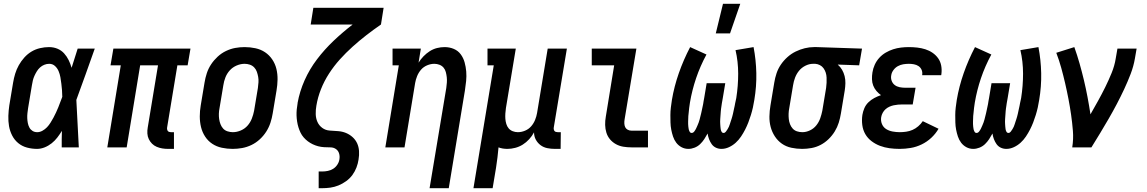

<svg xmlns="http://www.w3.org/2000/svg" viewBox="-20 -776 6040 1011"><path d="M175 8Q148 8 122 1Q96 -6 76 -22.5Q56 -39 44 -62.5Q32 -86 27.5 -112Q23 -138 24 -166Q25 -194 29 -221L49 -341Q53 -365 60 -388Q67 -411 79 -432.5Q91 -454 108 -473Q125 -492 146 -504.5Q167 -517 191 -522.5Q215 -528 238 -528Q262 -528 282.5 -519.5Q303 -511 317.5 -495Q332 -479 341.5 -459.5Q351 -440 357 -419Q365 -444 373 -469.5Q381 -495 389 -520H479Q455 -453 431 -385Q407 -317 382 -250Q386 -188 388.5 -125Q391 -62 395 0H305Q305 -22 305 -43.5Q305 -65 306 -87Q295 -69 282 -52Q269 -35 252 -21.5Q235 -8 215 0Q195 8 175 8ZM176 -80Q190 -80 203.5 -87.5Q217 -95 227.5 -106Q238 -117 246 -130Q254 -143 261.5 -156.5Q269 -170 275 -183.5Q281 -197 287 -211Q293 -225 297.5 -238.5Q302 -252 308 -266Q308 -284 306.5 -301Q305 -318 303 -335.5Q301 -353 298 -369.5Q295 -386 288.5 -401.5Q282 -417 269.5 -428.5Q257 -440 239 -440Q226 -440 213.5 -435Q201 -430 191 -421Q181 -412 174 -400.5Q167 -389 161.5 -377Q156 -365 153 -352.5Q150 -340 148 -327L128 -207Q126 -194 124.5 -180.5Q123 -167 123.5 -154Q124 -141 126.5 -128Q129 -115 135 -104Q141 -93 151.5 -86.5Q162 -80 176 -80Z M865 8Q849 8 834 5.5Q819 3 805 -3Q791 -9 780.5 -19.5Q770 -30 763.5 -43.5Q757 -57 756 -73Q755 -89 758 -105L812 -432H718L647 0H545L616 -432H562L577 -520H983L968 -432H914L860 -105Q859 -100 860 -95Q861 -90 863.5 -86.5Q866 -83 870.5 -81.5Q875 -80 880 -80H896V8Z M1205 8Q1176 8 1148 2Q1120 -4 1097.5 -19Q1075 -34 1060 -57Q1045 -80 1038.5 -107Q1032 -134 1032 -163Q1032 -192 1037 -221L1057 -341Q1061 -366 1069 -390.5Q1077 -415 1091.5 -437Q1106 -459 1126 -477.5Q1146 -496 1170 -507.5Q1194 -519 1218.5 -523.5Q1243 -528 1268 -528Q1297 -528 1325 -522Q1353 -516 1375.5 -501Q1398 -486 1413.5 -463Q1429 -440 1435.5 -413Q1442 -386 1441.5 -357Q1441 -328 1436 -299L1416 -179Q1412 -154 1404 -129.5Q1396 -105 1382 -83Q1368 -61 1348 -42.5Q1328 -24 1304 -12.5Q1280 -1 1255 3.5Q1230 8 1205 8ZM1206 -80Q1227 -80 1248 -89Q1269 -98 1283.5 -114.5Q1298 -131 1306 -151.5Q1314 -172 1318 -193L1338 -313Q1340 -328 1341 -342.5Q1342 -357 1339.5 -371Q1337 -385 1332.5 -398Q1328 -411 1318.5 -421Q1309 -431 1295.5 -435.5Q1282 -440 1268 -440Q1247 -440 1226 -431Q1205 -422 1190 -405.5Q1175 -389 1167 -368.5Q1159 -348 1156 -327L1136 -207Q1133 -192 1132.5 -177.5Q1132 -163 1134 -149Q1136 -135 1141 -122Q1146 -109 1155 -99Q1164 -89 1178 -84.5Q1192 -80 1206 -80Z M1658 215V127H1677Q1691 127 1706 124Q1721 121 1734 113Q1747 105 1756 91.5Q1765 78 1767 64Q1770 47 1765.5 32Q1761 17 1748.5 8.5Q1736 0 1719.5 0Q1703 0 1686.5 -1Q1670 -2 1655 -6Q1640 -10 1626.5 -16.5Q1613 -23 1601 -32Q1589 -41 1579 -52.5Q1569 -64 1562.5 -77.5Q1556 -91 1551.5 -105.5Q1547 -120 1544.5 -136Q1542 -152 1541.5 -167.5Q1541 -183 1542.5 -199.5Q1544 -216 1547 -232V-234Q1558 -295 1584 -353.5Q1610 -412 1649.5 -464Q1689 -516 1737 -561.5Q1785 -607 1837 -647H1616L1630 -735H2000L1986 -647Q1947 -620 1909.5 -591Q1872 -562 1836.5 -530Q1801 -498 1769.5 -463Q1738 -428 1712.5 -388.5Q1687 -349 1670 -306Q1653 -263 1646 -220Q1642 -198 1642.5 -175.5Q1643 -153 1651.5 -134Q1660 -115 1677 -102.5Q1694 -90 1716 -88.5Q1738 -87 1760 -85.5Q1782 -84 1801.5 -76Q1821 -68 1836.5 -54Q1852 -40 1860.5 -21.5Q1869 -3 1870.5 19Q1872 41 1868 64Q1865 85 1857 106Q1849 127 1835.5 145.5Q1822 164 1802.5 178Q1783 192 1762 200.5Q1741 209 1719.5 212Q1698 215 1676 215Z M2242 215 2330 -313Q2332 -327 2333 -341.5Q2334 -356 2332.5 -369.5Q2331 -383 2327.5 -396.5Q2324 -410 2315.5 -420Q2307 -430 2294 -435Q2281 -440 2267 -440Q2248 -440 2229 -432Q2210 -424 2197 -409Q2184 -394 2176.5 -375.5Q2169 -357 2166 -339L2110 0H2009L2080 -432H2047V-520H2196L2184 -446Q2195 -464 2210 -479.5Q2225 -495 2243 -506.5Q2261 -518 2281 -523Q2301 -528 2321 -528Q2347 -528 2369.5 -518.5Q2392 -509 2406 -490Q2420 -471 2426.5 -447.5Q2433 -424 2435 -399.5Q2437 -375 2434.5 -349.5Q2432 -324 2428 -299L2343 215Z M2473 215 2580 -432H2547V-520H2696L2644 -207Q2642 -193 2641 -178.5Q2640 -164 2641 -150.5Q2642 -137 2646 -123.5Q2650 -110 2658.5 -100Q2667 -90 2680 -85Q2693 -80 2707 -80Q2726 -80 2745 -88Q2764 -96 2777 -111Q2790 -126 2797.5 -144.5Q2805 -163 2808 -181L2864 -520H2965L2896 -105Q2895 -100 2896 -95Q2897 -90 2899.5 -86.5Q2902 -83 2907 -81.5Q2912 -80 2917 -80H2933L2932 8H2902Q2881 8 2861.5 4Q2842 0 2826.5 -11.5Q2811 -23 2801.5 -40.5Q2792 -58 2792 -79Q2782 -60 2766.5 -43Q2751 -26 2732.5 -14.5Q2714 -3 2693 2.5Q2672 8 2652 8Q2639 8 2627 6Q2615 4 2605 0Q2603 26 2599.5 53Q2596 80 2592 107L2574 215Z M3305 0Q3283 0 3262 -3.5Q3241 -7 3223 -17Q3205 -27 3192 -42.5Q3179 -58 3173 -77.5Q3167 -97 3166.5 -118.5Q3166 -140 3170 -162L3214 -432H3096V-520H3331L3269 -148Q3267 -137 3267.5 -126Q3268 -115 3272 -106.5Q3276 -98 3285 -93Q3294 -88 3305 -88H3392V0Z M3779 8Q3763 8 3749.5 1.5Q3736 -5 3727.5 -17Q3719 -29 3713.5 -43.5Q3708 -58 3706 -73Q3698 -58 3688.5 -43.5Q3679 -29 3666.5 -17Q3654 -5 3637.5 1.5Q3621 8 3605 8Q3585 8 3568.5 -1Q3552 -10 3541 -24.5Q3530 -39 3524 -57Q3518 -75 3514.5 -93.5Q3511 -112 3510.5 -131.5Q3510 -151 3510 -170.5Q3510 -190 3512.5 -210Q3515 -230 3518 -250Q3530 -321 3554.5 -391Q3579 -461 3614 -528L3700 -489Q3667 -428 3645.5 -364.5Q3624 -301 3613 -236Q3612 -229 3611 -222Q3610 -215 3609 -208Q3608 -201 3607.5 -193.5Q3607 -186 3606 -179Q3605 -172 3604.5 -165Q3604 -158 3604 -151Q3604 -144 3603.5 -137Q3603 -130 3603.5 -123Q3604 -116 3604.5 -109Q3605 -102 3606.5 -95.5Q3608 -89 3611.5 -82.5Q3615 -76 3622 -76Q3630 -76 3636 -84Q3642 -92 3645.5 -99.5Q3649 -107 3652.5 -115Q3656 -123 3659 -131Q3662 -139 3664 -147Q3666 -155 3668 -163Q3670 -171 3672 -179Q3674 -187 3675.5 -195Q3677 -203 3679 -211.5Q3681 -220 3682.5 -228Q3684 -236 3685 -244Q3686 -252 3688 -260L3701 -338H3799L3786 -260Q3785 -253 3783.5 -246Q3782 -239 3781 -232Q3780 -225 3779 -218Q3778 -211 3777 -204.5Q3776 -198 3775.5 -191Q3775 -184 3774.5 -177Q3774 -170 3773.5 -163Q3773 -156 3772.5 -149Q3772 -142 3772 -135.5Q3772 -129 3772.5 -122Q3773 -115 3773.5 -108.5Q3774 -102 3775 -95.5Q3776 -89 3779.5 -82.5Q3783 -76 3790 -76Q3797 -76 3802 -82.5Q3807 -89 3811 -95.5Q3815 -102 3818 -108.5Q3821 -115 3823 -122Q3825 -129 3827.5 -136Q3830 -143 3832 -149.5Q3834 -156 3836 -163Q3838 -170 3839.5 -177Q3841 -184 3842.5 -191Q3844 -198 3845.5 -205Q3847 -212 3848.5 -218.5Q3850 -225 3851 -232Q3852 -239 3854 -246Q3856 -253 3857 -260Q3867 -324 3867 -388Q3867 -452 3853 -512L3948 -528Q3961 -461 3962.5 -391Q3964 -321 3952 -250Q3949 -230 3944.5 -210Q3940 -190 3934 -170.5Q3928 -151 3920.5 -131.5Q3913 -112 3903.5 -93.5Q3894 -75 3882 -57Q3870 -39 3854 -24.5Q3838 -10 3818.5 -1Q3799 8 3779 8ZM3749 -600 3787 -756H3878L3824 -600Z M4204 8Q4175 8 4147 2Q4119 -4 4097 -19.5Q4075 -35 4060 -58Q4045 -81 4038 -107.5Q4031 -134 4031.5 -163Q4032 -192 4037 -221L4057 -341Q4061 -366 4069 -390Q4077 -414 4091.5 -435.5Q4106 -457 4126 -475Q4146 -493 4169.5 -504.5Q4193 -516 4217.5 -522Q4242 -528 4266 -528H4281L4519 -520L4504 -432L4391 -436Q4405 -424 4414 -408.5Q4423 -393 4427.5 -375Q4432 -357 4431.5 -337.5Q4431 -318 4428 -299L4408 -179Q4404 -154 4396.5 -130Q4389 -106 4375.5 -84Q4362 -62 4343 -43.5Q4324 -25 4301 -13Q4278 -1 4253 3.5Q4228 8 4204 8ZM4205 -80Q4225 -80 4245 -89.5Q4265 -99 4278.5 -116Q4292 -133 4299 -153Q4306 -173 4310 -193L4330 -313Q4332 -327 4332.5 -340.5Q4333 -354 4332.5 -367.5Q4332 -381 4328 -393.5Q4324 -406 4316.5 -416.5Q4309 -427 4297.5 -433Q4286 -439 4273 -440H4261Q4241 -440 4221 -430Q4201 -420 4187.5 -403.5Q4174 -387 4166.5 -367Q4159 -347 4156 -327L4136 -207Q4133 -192 4132.5 -177.5Q4132 -163 4133.5 -149Q4135 -135 4140 -122Q4145 -109 4154 -99Q4163 -89 4176.5 -84.5Q4190 -80 4205 -80Z M4717 8Q4690 8 4664 4.5Q4638 1 4614 -8Q4590 -17 4569.5 -32.5Q4549 -48 4536.5 -69.5Q4524 -91 4520.5 -117.5Q4517 -144 4521 -171Q4524 -189 4531.5 -206.5Q4539 -224 4553 -237.5Q4567 -251 4584 -260Q4601 -269 4619 -275Q4606 -284 4595 -297Q4584 -310 4578 -325.5Q4572 -341 4571.5 -359Q4571 -377 4574 -395Q4577 -415 4586 -435Q4595 -455 4610 -471.5Q4625 -488 4644 -499Q4663 -510 4683 -516.5Q4703 -523 4724 -525.5Q4745 -528 4765 -528Q4788 -528 4810 -525.5Q4832 -523 4852.5 -516.5Q4873 -510 4890.5 -498Q4908 -486 4920 -469Q4932 -452 4936 -430.5Q4940 -409 4937 -386L4936 -380H4836V-383Q4838 -397 4832.5 -409Q4827 -421 4816.5 -428Q4806 -435 4792.5 -437.5Q4779 -440 4766 -440Q4751 -440 4736 -437.5Q4721 -435 4707.5 -427.5Q4694 -420 4684.5 -407Q4675 -394 4673 -380Q4670 -365 4675 -351Q4680 -337 4691 -328.5Q4702 -320 4716.5 -317Q4731 -314 4746 -314H4801L4786 -226H4731Q4720 -226 4708.5 -225Q4697 -224 4685.5 -221.5Q4674 -219 4663 -214Q4652 -209 4643 -201Q4634 -193 4628 -182Q4622 -171 4620 -159Q4617 -140 4624 -123Q4631 -106 4646 -96.5Q4661 -87 4680 -83.5Q4699 -80 4718 -80Q4734 -80 4751.5 -82.5Q4769 -85 4785 -92Q4801 -99 4815 -111Q4829 -123 4839 -138L4922 -98Q4907 -72 4884 -50.5Q4861 -29 4833 -15.5Q4805 -2 4775.5 3Q4746 8 4717 8Z M5279 8Q5263 8 5249.5 1.5Q5236 -5 5227.5 -17Q5219 -29 5213.5 -43.5Q5208 -58 5206 -73Q5198 -58 5188.5 -43.5Q5179 -29 5166.5 -17Q5154 -5 5137.5 1.5Q5121 8 5105 8Q5085 8 5068.5 -1Q5052 -10 5041 -24.5Q5030 -39 5024 -57Q5018 -75 5014.5 -93.5Q5011 -112 5010.5 -131.5Q5010 -151 5010 -170.5Q5010 -190 5012.5 -210Q5015 -230 5018 -250Q5030 -321 5054.5 -391Q5079 -461 5114 -528L5200 -489Q5167 -428 5145.5 -364.5Q5124 -301 5113 -236Q5112 -229 5111 -222Q5110 -215 5109 -208Q5108 -201 5107.5 -193.5Q5107 -186 5106 -179Q5105 -172 5104.5 -165Q5104 -158 5104 -151Q5104 -144 5103.5 -137Q5103 -130 5103.5 -123Q5104 -116 5104.5 -109Q5105 -102 5106.5 -95.5Q5108 -89 5111.5 -82.5Q5115 -76 5122 -76Q5130 -76 5136 -84Q5142 -92 5145.5 -99.5Q5149 -107 5152.5 -115Q5156 -123 5159 -131Q5162 -139 5164 -147Q5166 -155 5168 -163Q5170 -171 5172 -179Q5174 -187 5175.5 -195Q5177 -203 5179 -211.5Q5181 -220 5182.5 -228Q5184 -236 5185 -244Q5186 -252 5188 -260L5201 -338H5299L5286 -260Q5285 -253 5283.5 -246Q5282 -239 5281 -232Q5280 -225 5279 -218Q5278 -211 5277 -204.5Q5276 -198 5275.5 -191Q5275 -184 5274.5 -177Q5274 -170 5273.5 -163Q5273 -156 5272.5 -149Q5272 -142 5272 -135.5Q5272 -129 5272.5 -122Q5273 -115 5273.5 -108.5Q5274 -102 5275 -95.5Q5276 -89 5279.5 -82.5Q5283 -76 5290 -76Q5297 -76 5302 -82.5Q5307 -89 5311 -95.5Q5315 -102 5318 -108.5Q5321 -115 5323 -122Q5325 -129 5327.5 -136Q5330 -143 5332 -149.5Q5334 -156 5336 -163Q5338 -170 5339.5 -177Q5341 -184 5342.5 -191Q5344 -198 5345.5 -205Q5347 -212 5348.5 -218.5Q5350 -225 5351 -232Q5352 -239 5354 -246Q5356 -253 5357 -260Q5367 -324 5367 -388Q5367 -452 5353 -512L5448 -528Q5461 -461 5462.5 -391Q5464 -321 5452 -250Q5449 -230 5444.5 -210Q5440 -190 5434 -170.5Q5428 -151 5420.5 -131.5Q5413 -112 5403.5 -93.5Q5394 -75 5382 -57Q5370 -39 5354 -24.5Q5338 -10 5318.5 -1Q5299 8 5279 8Z M5626 0Q5633 -44 5629.5 -87Q5626 -130 5620 -172Q5614 -214 5606 -255.5Q5598 -297 5588.5 -338Q5579 -379 5568 -419Q5557 -459 5542 -498L5637 -528Q5652 -486 5664.5 -442Q5677 -398 5687.5 -354Q5698 -310 5706.5 -265Q5715 -220 5722 -174Q5742 -209 5762 -245Q5782 -281 5800 -317.5Q5818 -354 5833.5 -392Q5849 -430 5855 -468L5864 -520H5965L5956 -468Q5949 -427 5933.5 -386.5Q5918 -346 5899.5 -306.5Q5881 -267 5860.5 -228Q5840 -189 5818 -151Q5796 -113 5773 -75Q5750 -37 5727 0Z"/></svg>

Font: Iosevka Curly Slab Semibold
Style: Italic
Weight: 600
Italic angle: -9°
Monospace: yes
Designer: Belleve Invis
Foundry: Belleve Invis
Version: Version 22.1.2; ttfautohint (v1.8.4)